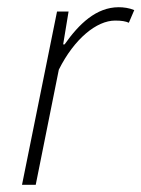

<svg xmlns="http://www.w3.org/2000/svg" viewBox="-20 -512 392 532"><path d="M41 0H79L143 -319C186 -405 248 -455 299 -455C317 -455 328 -453 337 -449L352 -484C338 -490 322 -492 309 -492C247 -492 199 -446 159 -389H155L170 -480H138Z"/></svg>

Font: Source Sans Pro Light
Style: Italic
Weight: 300
Italic angle: -11°
Designer: Paul D. Hunt
Foundry: Adobe Systems Incorporated
Version: Version 3.006;hotconv 1.0.111;makeotfexe 2.5.65597